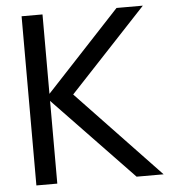

<svg xmlns="http://www.w3.org/2000/svg" viewBox="-52 -767 716 814"><g transform="rotate(-5 306.0 -360.0)"><path d="M159 0H70V-720H159V-382L474 -720H586L259 -370.5L611.5 0H496.5L159 -352Z"/></g></svg>

Font: CCSD_manrope Medium
Style: Regular
Weight: 500
Designer: Mikhail Sharanda
Foundry: Mikhail Sharanda
Version: Version 4.503